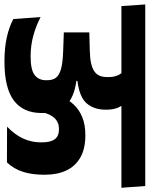

<svg xmlns="http://www.w3.org/2000/svg" viewBox="54 -760 693 890"><g transform="rotate(90 401.0 -314.5)"><path d="M489.9 -530.3H825.9L817.8 -640.8H481.8ZM542.7 -0.2 708.4 0.3Q738.9 -32.1 752.2 -74.6Q765.4 -117.1 765.4 -170V-177Q765.4 -233.2 745.8 -274.8Q726.3 -316.5 685.8 -339.8Q645.3 -363.2 581.7 -363.2Q533.6 -363.2 498.6 -348.8Q463.7 -334.5 440.5 -309.6Q417.3 -284.8 403.9 -252.1L475.6 -162Q483.8 -200.5 503.4 -220.7Q523.1 -240.9 553.4 -240.9Q586.5 -240.9 600.9 -221.4Q615.3 -201.9 615.3 -162.4V-155.1Q615.3 -113.9 598 -75.7Q580.8 -37.4 542.7 -0.2ZM-16.2 -530.3H547.5L539.7 -640.8H-23.9ZM424.6 -553.1H270.1Q293.8 -536.3 303.3 -516.8Q312.8 -497.2 312.8 -469.8V-465Q312.8 -444.6 306.7 -429.8Q300.6 -415.1 286.8 -405.2Q273 -395.3 249.3 -389.9Q225.6 -384.6 190.2 -383.7L105.7 -381.5V-263.3L192.4 -260.3Q248.6 -258.4 277.6 -249.7Q306.7 -240.9 317.1 -225Q327.4 -209.1 327.4 -185.9V-181Q327.4 -146.6 303.2 -128Q279 -109.4 216.7 -109.4Q166.8 -109.4 121 -121.9Q75.2 -134.4 34.8 -155.7L43.6 -29.4Q79.4 -10.1 128.4 0.9Q177.3 11.9 240.8 11.9Q363.9 11.9 421.7 -31.9Q479.4 -75.6 479.4 -160.8V-169Q479.4 -233.4 444.6 -272.1Q409.8 -310.8 330.2 -321.6V-326.3Q406.7 -335.8 435.3 -370.1Q463.9 -404.4 463.9 -456.1V-461.7Q463.9 -491.5 454.6 -514.3Q445.3 -537 424.6 -553.1Z"/></g></svg>

Font: Anek Devanagari Medium
Style: Regular
Weight: 500
Designer: Kailash Malviya (Devanagari) & Yesha Goshar (Latin)
Foundry: Ek Type
Version: Version 1.003